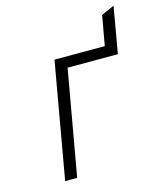

<svg xmlns="http://www.w3.org/2000/svg" viewBox="-103 -742 680 817"><g transform="rotate(-15 237.0 -334.0)"><path d="M82.5 0 172.5 -511H394L417.5 -642L474.5 -667.5L439 -463.5H217.5L135.5 0Z"/></g></svg>

Font: Overpass ExtraLight
Style: Italic
Weight: 250
Italic angle: -10°
Designer: Delve Withrington, Dave Bailey, Thomas Jockin
Foundry: Delve Fonts LLC
Version: Version 4.000